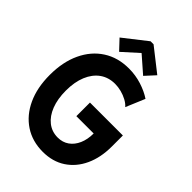

<svg xmlns="http://www.w3.org/2000/svg" viewBox="-270 -1054 1177 1177"><g transform="rotate(45 319.0 -465.5)"><path d="M329.8 7.8Q238.9 7.8 170.7 -37.2Q102.5 -82.2 64.6 -164Q26.7 -245.8 26.7 -356.3Q26.7 -468.9 66 -552.4Q105.3 -636 176.3 -681.7Q247.2 -727.5 342.5 -727.5Q399.8 -727.5 452.9 -710.7Q506 -693.9 545.6 -667.3L493.6 -543.6Q478.9 -560.8 454.9 -573.6Q430.9 -586.5 403.2 -593.7Q375.4 -600.8 349.3 -600.8Q292.4 -600.8 250.9 -571.1Q209.5 -541.3 187 -486.9Q164.5 -432.5 164.5 -358.4Q164.5 -285.9 185.3 -232.1Q206.2 -178.3 244 -148.6Q281.8 -118.9 332.5 -118.9Q374.7 -118.9 405.8 -140.9Q436.9 -162.9 453.9 -202.1Q471 -241.4 471 -292.6H320.9V-410.5H606.3V-314.7Q606.3 -219.3 572.7 -146.6Q539 -73.8 476.9 -33Q414.8 7.8 329.8 7.8ZM227.5 -756.7 167.2 -820.8 318 -938.9H344L494.4 -820.8L435.7 -756.7L330.9 -848.3H329.1Z"/></g></svg>

Font: Reddit Sans Condensed
Style: Regular
Weight: 400
Designer: Stephen Hutchings
Foundry: Reddit
Version: Version 1.014